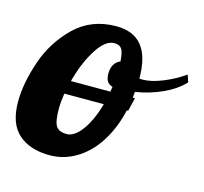

<svg xmlns="http://www.w3.org/2000/svg" viewBox="-95 -599 738 694"><g transform="rotate(15 274.0 -252.5)"><path d="M-14 -154Q-14 -222 14 -305Q42 -388 104 -448.5Q166 -509 260 -509Q388 -509 388 -349V-348Q391 -347 399 -347Q432 -347 475 -364.5Q518 -382 553 -407L562 -380Q533 -349 486.5 -327.5Q440 -306 385 -297Q377 -206 344 -138Q311 -70 259 -33Q207 4 146 4Q72 4 29 -34Q-14 -72 -14 -154ZM302 -294Q275 -300 275 -336Q275 -377 306 -390Q304 -423 296 -435.5Q288 -448 268 -448Q235 -448 204 -400Q173 -352 154 -285Q135 -218 135 -167Q135 -119 146 -102.5Q157 -86 186 -86Q210 -86 234 -113.5Q258 -141 276 -188.5Q294 -236 302 -294ZM62 -275H391L379 -225H48Z"/></g></svg>

Font: Lobster
Style: Regular
Weight: 400
Designer: Impallari Type
Foundry: Impallari Type
Version: Version 2.100